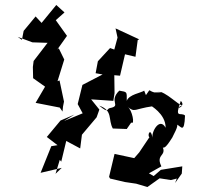

<svg xmlns="http://www.w3.org/2000/svg" viewBox="-20 -755 801 771"><path d="M203 -57 220 -113 226 -106 246 -189 302 -159 309 -214 368 -284 379 -315 346 -356 435 -350 440 -381 439 -453 462 -451 482 -537 524 -527 533 -594 539 -597 444 -641 452 -604 439 -556 422 -562 373 -509 364 -461 392 -456 311 -414 292 -337 312 -300 237 -269 279 -295 223 -271 168 -205 211 -172 186 -168 143 -61 228 -81ZM233 -327 237 -347 219 -432 211 -429 238 -516 216 -561 210 -556 249 -611 204 -674 239 -705 206 -735 147 -663 123 -689 75 -631 68 -595 51 -607 110 -585 171 -583 115 -510 112 -486 113 -441 161 -407 123 -342 220 -323 231 -307ZM559 -391C547 -382 498 -376 489 -350C489 -388 492 -385 459 -391C414 -347 470 -330 421 -321C406 -317 419 -298 378 -331C435 -311 413 -275 433 -239L489 -237L507 -263C523 -251 511 -314 492 -327C521 -301 520 -318 591 -328C579 -333 646 -300 645 -242C621 -287 585 -223 593 -198C585 -249 570 -211 580 -204L539 -143L519 -120L440 -137L418 -45L422 -38L482 -24L543 -15L518 -20L572 -4L621 -39L666 -32L690 -38L683 -20L710 -58L712 -87L626 -73L597 -48L578 -59L628 -87C599 -146 672 -122 613 -195C632 -139 646 -163 672 -203C674 -209 699 -251 690 -255C707 -248 720 -216 723 -291C706 -307 679 -274 706 -350C732 -324 669 -311 712 -333C698 -329 648 -388 610 -389C610 -389 654 -383 599 -384C571 -392 588 -402 566 -373Z"/></svg>

Font: Asimov Aggro
Style: Medium
Weight: 500
Designer: Google
Version: Version 2.000980; 2014